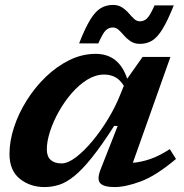

<svg xmlns="http://www.w3.org/2000/svg" viewBox="-20 -747 745 779"><path d="M388.5 -60.5 457.5 -236H443Q392.5 -157 353 -107.8Q313.5 -58.5 281.2 -32.5Q249 -6.5 219.8 2.8Q190.5 12 160.5 12Q102.5 12 60.5 -21.5Q18.5 -55 18.5 -122.5Q18.5 -174.5 37 -231Q55.5 -287.5 88.8 -340.2Q122 -393 166.2 -435.5Q210.5 -478 261.8 -503.2Q313 -528.5 368 -528.5Q463 -528.5 496 -427.5L558.5 -516H671.5L519 -86.5Q554.5 -89.5 591 -102.2Q627.5 -115 669 -142L694 -102Q612.5 -33.5 550.8 -10.8Q489 12 445 12Q400 12 386.2 -4.2Q372.5 -20.5 388.5 -60.5ZM170 -141Q170 -112 185.8 -98Q201.5 -84 229.5 -84Q255.5 -84 288.5 -109.2Q321.5 -134.5 355.8 -175.8Q390 -217 419.8 -266.5Q449.5 -316 468.5 -364.5L482.5 -399Q466 -425 446 -434.8Q426 -444.5 402.5 -444.5Q368 -444.5 334.2 -423.8Q300.5 -403 271 -369Q241.5 -335 218.8 -294.5Q196 -254 183 -213.8Q170 -173.5 170 -141ZM685 -725Q660 -662.5 639.2 -628.8Q618.5 -595 596.8 -582Q575 -569 548 -569Q526 -569 510.8 -579Q495.5 -589 484 -602.2Q472.5 -615.5 461.8 -625.5Q451 -635.5 438 -635.5Q421.5 -635.5 409.2 -624Q397 -612.5 379 -571H301Q325.5 -633.5 346.2 -667.2Q367 -701 389 -714Q411 -727 438.5 -727Q460 -727 475.2 -717Q490.5 -707 502 -693.8Q513.5 -680.5 524 -670.5Q534.5 -660.5 547.5 -660.5Q564 -660.5 576.2 -672Q588.5 -683.5 607 -725Z"/></svg>

Font: Newsreader 6pt SemiBold
Style: Italic
Weight: 600
Italic angle: -17°
Designer: Hugues Gentile
Foundry: Production Type
Version: Version 1.003; ttfautohint (v1.8.3)